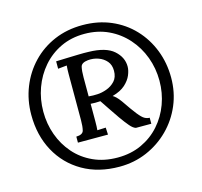

<svg xmlns="http://www.w3.org/2000/svg" viewBox="-113 -874 1104 1049"><g transform="rotate(-15 439.0 -350.0)"><path d="M438 50Q319 50 230.5 -1Q142 -52 93 -142Q44 -232 44 -348Q44 -431 73 -504Q102 -577 155 -632.5Q208 -688 280.5 -719Q353 -750 440 -750Q528 -750 600.5 -719Q673 -688 725.5 -632.5Q778 -577 806.5 -504Q835 -431 835 -348Q835 -265 804.5 -193Q774 -121 719.5 -66.5Q665 -12 593 19Q521 50 438 50ZM441 -1Q516 -1 576.5 -29Q637 -57 680 -105.5Q723 -154 746 -216.5Q769 -279 769 -348Q769 -418 745.5 -481.5Q722 -545 678 -594.5Q634 -644 573.5 -672.5Q513 -701 438 -701Q364 -701 304 -672.5Q244 -644 201 -594.5Q158 -545 135 -481.5Q112 -418 112 -348Q112 -279 134.5 -216.5Q157 -154 199.5 -105.5Q242 -57 303 -29Q364 -1 441 -1ZM251 -136V-170Q288 -171 293.5 -193Q299 -215 299 -250V-511Q299 -525 299.5 -537Q300 -549 301 -559L251 -554V-596Q276 -597 309.5 -598Q343 -599 377 -600Q411 -601 436 -600Q533 -598 577 -559Q621 -520 621 -468Q621 -446 610 -419.5Q599 -393 573 -369.5Q547 -346 500 -333Q508 -329 518.5 -319Q529 -309 542 -291Q580 -235 601.5 -208Q623 -181 637 -173.5Q651 -166 665 -166V-132H578Q563 -136 545 -157Q527 -178 503 -212Q482 -242 462.5 -271.5Q443 -301 428 -323Q418 -322 399.5 -322Q381 -322 373 -323V-225Q373 -208 372.5 -195.5Q372 -183 371 -174L419 -176L421 -136ZM423 -364Q447 -365 475 -375Q503 -385 523 -406.5Q543 -428 543 -465Q543 -498 525 -519Q507 -540 479 -550Q451 -560 420 -557Q383 -553 378 -531Q373 -509 373 -473V-365Q386 -364 398 -363.5Q410 -363 423 -364Z"/></g></svg>

Font: Lora
Style: Regular
Weight: 400
Designer: Olga Karpushina, Alexei Vanyashin (Cyrillic)
Foundry: Cyreal
Version: Version 3.005; ttfautohint (v1.8.4.7-5d5b)